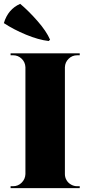

<svg xmlns="http://www.w3.org/2000/svg" viewBox="-25 -977 463 997"><path d="M235 -771 228 -764Q175 -770 110 -797Q45 -824 -5 -857Q17 -930 80 -957Q124 -920 170 -867.5Q216 -815 235 -771ZM389 -10V0H30V-10H43Q69 -10 87.5 -28.5Q106 -47 107 -73V-628Q106 -654 87.5 -672Q69 -690 43 -690H30V-700H389V-690H376Q350 -690 331.5 -672Q313 -654 312 -628V-73Q312 -56 320.5 -41.5Q329 -27 344 -18.5Q359 -10 376 -10Z"/></svg>

Font: Cinzel Decorative Black
Style: Regular
Weight: 900
Designer: Natanael Gama
Version: Version 1.001;PS 001.001;hotconv 1.0.56;makeotf.lib2.0.21325